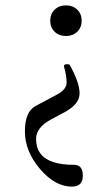

<svg xmlns="http://www.w3.org/2000/svg" viewBox="-20 -445 407 722"><path d="M130.4 190.4Q73.7 123.5 73.7 49.3Q73.7 11.7 83.7 -12Q93.8 -35.6 113.8 -46.4L194.3 -89.4Q230.5 -108.4 230.5 -134.8Q230.5 -159.7 220.7 -194.3Q219.7 -198.7 222.7 -201.2Q225.6 -203.6 231.4 -203.6Q235.8 -203.6 238.8 -202.9Q241.7 -202.1 242.7 -200.2Q279.3 -133.8 279.3 -93.8Q279.3 -73.7 265.4 -56.2Q251.5 -38.6 223.6 -23.4L172.4 3.9Q115.7 34.2 115.7 77.6Q115.7 110.4 131.6 131.8Q147.5 153.3 179 164.1Q210.4 174.8 258.3 174.8Q269.5 174.8 276.9 179.4Q284.2 184.1 287.8 193.1Q291.5 202.1 291.5 215.8Q291.5 236.3 281.2 246.6Q271 256.8 250.5 256.8Q218.8 256.8 188.7 240.2Q158.7 223.6 130.4 190.4ZM168.9 -367.2Q168.9 -392.6 185.5 -408.7Q202.1 -424.8 228 -424.8Q253.9 -424.8 270.5 -408.7Q287.1 -392.6 287.1 -367.2Q287.1 -341.8 270.5 -325.7Q253.9 -309.6 228 -309.6Q202.1 -309.6 185.5 -325.7Q168.9 -341.8 168.9 -367.2Z"/></svg>

Font: Junicode Two Beta VF
Style: Regular
Weight: 400
Designer: Peter S. Baker
Foundry: Briery Creek Software
Version: Version 1.031 beta; ttfautohint (v1.8.1.43-b0c9)